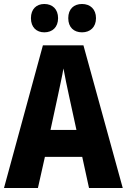

<svg xmlns="http://www.w3.org/2000/svg" viewBox="-20 -942 635 962"><path d="M135 -851C135 -805 163 -780 202 -780C243 -780 271 -806 271 -851C271 -896 243 -922 202 -922C163 -922 135 -897 135 -851ZM322 -851C322 -805 350 -780 391 -780C432 -780 461 -806 461 -851C461 -896 432 -922 391 -922C350 -922 322 -897 322 -851ZM426 0H595L398 -715H195L0 0H170L205 -156H392ZM326 -461 363 -291H233L270 -462C278 -501 292 -563 298 -599C305 -559 316 -507 326 -461Z"/></svg>

Font: Noto Sans Gurmukhi UI Condensed ExtraBold
Style: Regular
Weight: 800
Width: 3
Designer: Jelle Bosma - Monotype Design Team
Foundry: Monotype Imaging Inc.
Version: Version 2.004